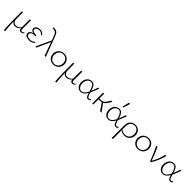

<svg xmlns="http://www.w3.org/2000/svg" viewBox="525 -2781 5140 5140"><g transform="rotate(45 3094.5 -211.0)"><path d="M550 -44Q537 -22 513.5 -9Q490 4 463 4Q427 4 408.5 -16.5Q390 -37 390 -76V-79Q362 -38 322 -17Q282 4 239 4Q201 4 171.5 -12.5Q142 -29 125 -62Q129 131 147 283L104 289Q93 134 90 -20.5Q87 -175 87 -407L129 -414V-166Q129 -101 160 -64.5Q191 -28 245 -28Q286 -28 326 -49Q366 -70 390 -112V-407L432 -414V-82Q432 -27 475 -27Q509 -27 533 -61Z M937 -65Q877 4 771 4Q698 4 652.5 -24Q607 -52 607 -105Q607 -145 634.5 -173Q662 -201 717 -213Q674 -224 650.5 -247Q627 -270 627 -304Q627 -354 669.5 -384.5Q712 -415 782 -415Q880 -415 926 -337L900 -318Q883 -348 852.5 -366Q822 -384 778 -384Q728 -384 696.5 -362.5Q665 -341 665 -307Q665 -269 705.5 -249Q746 -229 824 -229V-199Q731 -199 689.5 -175.5Q648 -152 648 -112Q648 -73 682 -50.5Q716 -28 775 -28Q866 -28 918 -87Z M1361 0 1224 -382 1051 0H1008L1207 -428L1154 -566Q1132 -624 1102.5 -647Q1073 -670 1023 -673L992 -674L994 -711L1026 -709Q1088 -705 1123 -678Q1158 -651 1184 -583L1407 0Z M1478 -202Q1478 -262 1506 -310.5Q1534 -359 1583.5 -387Q1633 -415 1694 -415Q1752 -415 1798.5 -388.5Q1845 -362 1871.5 -315Q1898 -268 1898 -210Q1898 -149 1870.5 -100Q1843 -51 1794 -23.5Q1745 4 1684 4Q1625 4 1578 -22.5Q1531 -49 1504.5 -96Q1478 -143 1478 -202ZM1855 -206Q1855 -257 1833.5 -297.5Q1812 -338 1774.5 -360.5Q1737 -383 1690 -383Q1641 -383 1603 -360Q1565 -337 1544 -296.5Q1523 -256 1523 -206Q1523 -154 1544.5 -113.5Q1566 -73 1603.5 -50.5Q1641 -28 1689 -28Q1737 -28 1775 -51.5Q1813 -75 1834 -116Q1855 -157 1855 -206Z M2494 -44Q2481 -22 2457.5 -9Q2434 4 2407 4Q2371 4 2352.5 -16.5Q2334 -37 2334 -76V-79Q2306 -38 2266 -17Q2226 4 2183 4Q2145 4 2115.5 -12.5Q2086 -29 2069 -62Q2073 131 2091 283L2048 289Q2037 134 2034 -20.5Q2031 -175 2031 -407L2073 -414V-166Q2073 -101 2104 -64.5Q2135 -28 2189 -28Q2230 -28 2270 -49Q2310 -70 2334 -112V-407L2376 -414V-82Q2376 -27 2419 -27Q2453 -27 2477 -61Z M3079 -38Q3067 -19 3046.5 -7.5Q3026 4 3003 4Q2963 4 2940 -30.5Q2917 -65 2898 -129Q2860 -63 2816 -29.5Q2772 4 2716 4Q2669 4 2631 -22Q2593 -48 2572 -93.5Q2551 -139 2551 -196Q2551 -258 2575.5 -308Q2600 -358 2642.5 -386.5Q2685 -415 2737 -415Q2807 -415 2844.5 -364.5Q2882 -314 2908 -221Q2940 -296 2978 -415L3016 -407Q2959 -248 2921 -172Q2941 -98 2959 -63.5Q2977 -29 3009 -29Q3040 -29 3061 -57ZM2887 -173 2879 -201Q2854 -291 2822 -338Q2790 -385 2735 -385Q2696 -385 2664 -361.5Q2632 -338 2613.5 -296Q2595 -254 2595 -201Q2595 -125 2631.5 -75.5Q2668 -26 2725 -26Q2772 -26 2811 -62.5Q2850 -99 2887 -173Z M3357 -217 3516 0H3462L3321 -204Q3290 -196 3244 -196H3206V0H3165V-407L3206 -414V-228H3251Q3312 -228 3349.5 -250Q3387 -272 3420 -327L3467 -410H3518L3453 -310Q3430 -274 3407 -252Q3384 -230 3357 -217Z M4124 -38Q4112 -19 4091.5 -7.5Q4071 4 4048 4Q4008 4 3985 -30.5Q3962 -65 3943 -129Q3905 -63 3861 -29.5Q3817 4 3761 4Q3714 4 3676 -22Q3638 -48 3617 -93.5Q3596 -139 3596 -196Q3596 -258 3620.5 -308Q3645 -358 3687.5 -386.5Q3730 -415 3782 -415Q3852 -415 3889.5 -364.5Q3927 -314 3953 -221Q3985 -296 4023 -415L4061 -407Q4004 -248 3966 -172Q3986 -98 4004 -63.5Q4022 -29 4054 -29Q4085 -29 4106 -57ZM3932 -173 3924 -201Q3899 -291 3867 -338Q3835 -385 3780 -385Q3741 -385 3709 -361.5Q3677 -338 3658.5 -296Q3640 -254 3640 -201Q3640 -125 3676.5 -75.5Q3713 -26 3770 -26Q3817 -26 3856 -62.5Q3895 -99 3932 -173ZM3798 -512 3847 -711 3890 -703 3830 -506Z M4588 -213Q4588 -152 4561.5 -102.5Q4535 -53 4487.5 -24.5Q4440 4 4378 4Q4335 4 4295.5 -9Q4256 -22 4228 -46Q4228 173 4229 283L4186 289Q4187 125 4187 -197Q4187 -263 4213.5 -312.5Q4240 -362 4286.5 -388.5Q4333 -415 4391 -415Q4449 -415 4493.5 -389.5Q4538 -364 4563 -318.5Q4588 -273 4588 -213ZM4544 -211Q4544 -289 4500.5 -336Q4457 -383 4387 -383Q4318 -383 4273.5 -334.5Q4229 -286 4229 -204Q4229 -116 4228 -76Q4254 -53 4292.5 -40Q4331 -27 4372 -27Q4451 -27 4497.5 -79Q4544 -131 4544 -211Z M4678 -202Q4678 -262 4706 -310.5Q4734 -359 4783.5 -387Q4833 -415 4894 -415Q4952 -415 4998.5 -388.5Q5045 -362 5071.5 -315Q5098 -268 5098 -210Q5098 -149 5070.5 -100Q5043 -51 4994 -23.5Q4945 4 4884 4Q4825 4 4778 -22.5Q4731 -49 4704.5 -96Q4678 -143 4678 -202ZM5055 -206Q5055 -257 5033.5 -297.5Q5012 -338 4974.5 -360.5Q4937 -383 4890 -383Q4841 -383 4803 -360Q4765 -337 4744 -296.5Q4723 -256 4723 -206Q4723 -154 4744.5 -113.5Q4766 -73 4803.5 -50.5Q4841 -28 4889 -28Q4937 -28 4975 -51.5Q5013 -75 5034 -116Q5055 -157 5055 -206Z M5563 -410Q5509 -190 5390 0H5353Q5280 -206 5179 -407L5223 -415Q5316 -214 5374 -38Q5477 -214 5519 -410Z M6189 -38Q6177 -19 6156.5 -7.5Q6136 4 6113 4Q6073 4 6050 -30.5Q6027 -65 6008 -129Q5970 -63 5926 -29.5Q5882 4 5826 4Q5779 4 5741 -22Q5703 -48 5682 -93.5Q5661 -139 5661 -196Q5661 -258 5685.5 -308Q5710 -358 5752.5 -386.5Q5795 -415 5847 -415Q5917 -415 5954.5 -364.5Q5992 -314 6018 -221Q6050 -296 6088 -415L6126 -407Q6069 -248 6031 -172Q6051 -98 6069 -63.5Q6087 -29 6119 -29Q6150 -29 6171 -57ZM5997 -173 5989 -201Q5964 -291 5932 -338Q5900 -385 5845 -385Q5806 -385 5774 -361.5Q5742 -338 5723.5 -296Q5705 -254 5705 -201Q5705 -125 5741.5 -75.5Q5778 -26 5835 -26Q5882 -26 5921 -62.5Q5960 -99 5997 -173Z"/></g></svg>

Font: Ysabeau Light
Style: Regular
Weight: 300
Designer: Christian Thalmann (Catharsis Fonts)
Version: Version 0.003